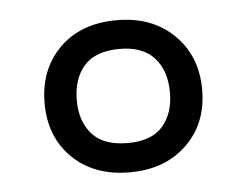

<svg xmlns="http://www.w3.org/2000/svg" viewBox="-34 -764 496 386"><g transform="rotate(-5 214.0 -570.5)"><path d="M214 -417Q142 -417 98.5 -459.5Q55 -502 55 -570Q55 -638 98 -681Q141 -724 214 -724Q285 -724 329 -681Q373 -638 373 -570Q373 -502 329 -459.5Q285 -417 214 -417ZM215 -476Q263 -476 285.5 -502Q308 -528 308 -570Q308 -614 284.5 -640Q261 -666 215 -666Q166 -666 143 -640Q120 -614 120 -570Q120 -528 143 -502Q166 -476 215 -476Z"/></g></svg>

Font: Noto Sans Tifinagh Hawad
Style: Regular
Weight: 400
Designer: JamraPatel
Foundry: JamraPatel LLC
Version: Version 2.006; ttfautohint (v1.8.4.7-5d5b)